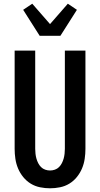

<svg xmlns="http://www.w3.org/2000/svg" viewBox="-20 -1008 540 1036"><path d="M250 8Q223 8 196 2.5Q169 -3 146 -17Q123 -31 105.5 -52.5Q88 -74 77.5 -99Q67 -124 63 -151Q59 -178 59 -205V-735H170V-205Q170 -192 171.5 -178.5Q173 -165 176.5 -152.5Q180 -140 186 -128Q192 -116 201.5 -106.5Q211 -97 224 -92.5Q237 -88 250 -88Q263 -88 276 -92.5Q289 -97 298.5 -106.5Q308 -116 314 -128Q320 -140 323.5 -152.5Q327 -165 328.5 -178.5Q330 -192 330 -205V-735H441V-205Q441 -178 437 -151Q433 -124 422.5 -99Q412 -74 394.5 -52.5Q377 -31 354 -17Q331 -3 304 2.5Q277 8 250 8ZM194 -815 105 -955 154 -988 250 -878 346 -988 395 -955 306 -815Z"/></svg>

Font: Iosevka Term
Style: Bold
Weight: 700
Monospace: yes
Designer: Belleve Invis
Foundry: Belleve Invis
Version: Version 30.0.1